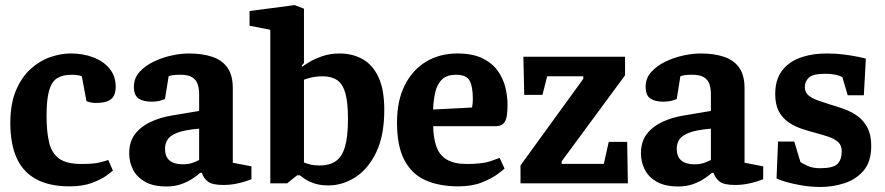

<svg xmlns="http://www.w3.org/2000/svg" viewBox="-20 -719 3471 753"><path d="M253.1 11.9Q174.6 11.9 122.8 -15.7Q71 -43.4 45.7 -98.6Q20.5 -153.8 20.5 -236.9Q20.5 -312.5 42.8 -364.8Q65.2 -417.2 100.8 -449.2Q136.5 -481.2 177.8 -495.2Q219.1 -509.3 256.9 -509.3Q306.3 -509.3 346.3 -493.9Q386.3 -478.6 410 -449.4Q433.8 -420.2 433.8 -378.2Q433.8 -360.9 427.8 -346.3Q421.8 -331.7 404.8 -323.4Q387.8 -315.2 353.2 -315.2Q343 -315.2 332.2 -318.1Q321.3 -321 319.1 -322.2L301 -419.7Q297 -421.9 287 -423.8Q277.1 -425.8 260.1 -425.8Q226.4 -425.8 204.5 -412.5Q182.7 -399.3 172.7 -364.2Q162.6 -329.1 162.6 -264.6Q162.6 -201.9 172.8 -159.8Q182.9 -117.8 212.2 -96.8Q241.4 -75.9 299.7 -75.9Q346.7 -75.9 371.3 -82Q395.9 -88 404.6 -91.6L422.9 -49.9Q419.9 -46.9 399.2 -31.5Q378.4 -16.1 341.7 -2.1Q304.9 11.9 253.1 11.9Z M632.6 12.3Q580.8 12.3 548.4 -6.3Q516.1 -24.9 501.4 -54.4Q486.7 -84 486.7 -117.8Q486.7 -163.5 509.6 -193.3Q532.6 -223.1 570.7 -240.9Q608.9 -258.6 653.7 -265.9L761 -283.9V-350.1Q761 -370.9 755.5 -388.3Q750 -405.7 734 -415.8Q718.1 -425.9 686.9 -425.9Q667.2 -425.9 656.5 -423.9Q645.8 -421.8 641.4 -420L627 -330.4Q625.4 -329.4 610.6 -324.8Q595.7 -320.3 574.2 -320.3Q541.5 -320.3 523.3 -332.8Q505.1 -345.3 505.1 -379Q505.1 -412.4 527 -436.6Q548.9 -460.9 582.6 -477.2Q616.3 -493.5 653.3 -501.4Q690.2 -509.3 720.2 -509.3Q773.6 -509.3 812.3 -496.3Q851 -483.4 872 -453.7Q893 -423.9 893 -373.3V-80.7L966.1 -66.7V-16Q963.4 -15 947 -9.2Q930.7 -3.4 906.5 1.5Q882.2 6.4 855.2 6.4Q813.1 6.4 795.9 -6.5Q778.6 -19.3 771.5 -41.2H765.1Q756.2 -32.9 737.6 -20.1Q719 -7.2 692.7 2.5Q666.4 12.3 632.6 12.3ZM697.1 -74.6Q718.8 -74.6 735 -80.4Q751.2 -86.2 761 -91.5V-214.4Q704.3 -209.6 675.5 -198.4Q646.6 -187.2 636.9 -171.1Q627.1 -155 627.1 -135.7Q627.1 -74.6 697.1 -74.6Z M1268.3 8.2Q1237.6 8.2 1215.5 1.2Q1193.4 -5.9 1178.7 -15.3Q1163.9 -24.7 1156.2 -31.3H1145.2L1106 0.1H1040.1V-602.2L958.7 -618.1V-675.7L1135.3 -699L1172.1 -685V-472.1L1163.5 -461.9L1165 -457.3Q1172.7 -463.1 1193.1 -475.6Q1213.6 -488.1 1244.3 -498.7Q1274.9 -509.3 1311.7 -509.3Q1361.4 -509.3 1401 -487.7Q1440.7 -466 1463.9 -417.5Q1487.1 -369 1487.1 -288Q1487.1 -186.5 1455.1 -120.8Q1423 -55 1372.9 -23.4Q1322.7 8.2 1268.3 8.2ZM1234.3 -70Q1271.6 -70 1296.3 -86.6Q1321 -103.1 1332.9 -143.1Q1344.7 -183 1344.7 -253.1Q1344.7 -317.1 1334.5 -353.3Q1324.3 -389.5 1302.4 -404.6Q1280.6 -419.7 1245.9 -419.7Q1220.3 -419.7 1200.9 -415Q1181.4 -410.3 1172.1 -406.3V-81.8Q1182.2 -77.6 1197.1 -73.8Q1212.1 -70 1234.3 -70Z M1777.7 11.9Q1704.5 11.9 1650.5 -11.3Q1596.5 -34.6 1566.8 -89.6Q1537 -144.6 1537 -238.3Q1537 -324 1567.4 -384.6Q1597.7 -445.2 1651.3 -477.3Q1704.8 -509.3 1773.7 -509.3Q1832.6 -509.3 1871.1 -490.9Q1909.5 -472.4 1931.3 -442.3Q1953.1 -412.2 1961.8 -377.1Q1970.5 -342.1 1970.5 -307.9Q1970.5 -256 1959 -240Q1947.5 -224 1924.1 -224H1678.9Q1679.7 -177 1691.7 -143.6Q1703.6 -110.1 1732.5 -93Q1761.5 -75.9 1810.6 -75.9Q1872.3 -75.9 1904 -86.9Q1935.7 -97.9 1939.5 -99.9L1958.8 -57.8Q1955 -54 1932.2 -36.8Q1909.5 -19.6 1870.6 -3.9Q1831.8 11.9 1777.7 11.9ZM1678.6 -289.4 1831.4 -297.4Q1834.4 -315.4 1834.4 -329.9Q1834.4 -379.5 1821.9 -402.6Q1809.3 -425.8 1767.8 -425.8Q1732.9 -425.8 1713.8 -407.8Q1694.8 -389.7 1687.5 -359Q1680.1 -328.3 1678.6 -289.4Z M2021.4 0V-70.3L2267.6 -409.8V-419.8H2126L2107.5 -347H2036L2032.6 -496.4H2431.4V-423.7L2182.8 -86.3V-76.3H2348.1L2367.4 -162.5H2439.7L2442.4 0Z M2639.6 12.3Q2587.8 12.3 2555.4 -6.3Q2523.1 -24.9 2508.4 -54.4Q2493.7 -84 2493.7 -117.8Q2493.7 -163.5 2516.6 -193.3Q2539.6 -223.1 2577.7 -240.9Q2615.9 -258.6 2660.7 -265.9L2768 -283.9V-350.1Q2768 -370.9 2762.5 -388.3Q2757 -405.7 2741 -415.8Q2725.1 -425.9 2693.9 -425.9Q2674.2 -425.9 2663.5 -423.9Q2652.8 -421.8 2648.4 -420L2634 -330.4Q2632.4 -329.4 2617.6 -324.8Q2602.7 -320.3 2581.2 -320.3Q2548.5 -320.3 2530.3 -332.8Q2512.1 -345.3 2512.1 -379Q2512.1 -412.4 2534 -436.6Q2555.9 -460.9 2589.6 -477.2Q2623.3 -493.5 2660.3 -501.4Q2697.2 -509.3 2727.2 -509.3Q2780.6 -509.3 2819.3 -496.3Q2858 -483.4 2879 -453.7Q2900 -423.9 2900 -373.3V-80.7L2973.1 -66.7V-16Q2970.4 -15 2954 -9.2Q2937.7 -3.4 2913.5 1.5Q2889.2 6.4 2862.2 6.4Q2820.1 6.4 2802.9 -6.5Q2785.6 -19.3 2778.5 -41.2H2772.1Q2763.2 -32.9 2744.6 -20.1Q2726 -7.2 2699.7 2.5Q2673.4 12.3 2639.6 12.3ZM2704.1 -74.6Q2725.8 -74.6 2742 -80.4Q2758.2 -86.2 2768 -91.5V-214.4Q2711.3 -209.6 2682.5 -198.4Q2653.6 -187.2 2643.9 -171.1Q2634.1 -155 2634.1 -135.7Q2634.1 -74.6 2704.1 -74.6Z M3198.4 14.3Q3161.6 14.3 3125.8 8.4Q3089.9 2.4 3063 -5.5Q3036.1 -13.4 3025.5 -18.8L3031.4 -164H3095L3119.3 -83.4Q3127 -78.1 3146.7 -68.7Q3166.4 -59.3 3196.7 -59.3Q3247.6 -59.3 3264.3 -75.9Q3281.1 -92.4 3281.1 -126.1Q3281.1 -148.7 3267.4 -161.5Q3253.6 -174.2 3230.6 -182.2Q3207.5 -190.1 3180.6 -197.3Q3152.9 -204.3 3124.9 -213.7Q3096.9 -223.1 3073.2 -239Q3049.4 -255 3034.8 -281.8Q3020.3 -308.5 3020.3 -350.3Q3020.3 -404.9 3045.8 -440.1Q3071.4 -475.4 3117.4 -492.3Q3163.4 -509.3 3224 -509.3Q3256 -509.3 3287.3 -505.5Q3318.5 -501.7 3342.7 -496.7Q3366.8 -491.8 3375.8 -489L3367.9 -345.3H3304.6L3283.7 -416.3Q3271.8 -423 3254.4 -426.4Q3236.9 -429.7 3217.4 -429.7Q3168 -429.7 3152.2 -414.5Q3136.4 -399.3 3136.4 -377.7Q3136.4 -358.4 3149.5 -346.3Q3162.5 -334.2 3184.3 -326.4Q3206.2 -318.5 3232 -310.3Q3259.8 -302.3 3289 -291.9Q3318.2 -281.5 3342.4 -264.4Q3366.6 -247.2 3381.7 -218.7Q3396.9 -190.3 3396.9 -146.8Q3396.9 -85.6 3367.5 -50.6Q3338 -15.5 3292.2 -0.6Q3246.4 14.3 3198.4 14.3Z"/></svg>

Font: Faustina Light
Style: Regular
Weight: 300
Designer: Alfonso Garcia
Foundry: http://www.omnibus-type.com
Version: Version 1.200